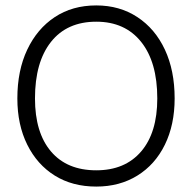

<svg xmlns="http://www.w3.org/2000/svg" viewBox="-20 -680 708 708"><path d="M44 -317Q44 -420 80.5 -497Q117 -574 182 -617Q247 -660 335 -660Q421 -660 486.5 -617Q552 -574 588 -497Q624 -420 624 -317Q624 -220 588 -146.5Q552 -73 486.5 -32.5Q421 8 335 8Q247 8 182 -32.5Q117 -73 80.5 -146.5Q44 -220 44 -317ZM560 -317Q560 -451 500.5 -525.5Q441 -600 335 -600Q227 -600 168 -525.5Q109 -451 109 -317Q109 -191 168 -121.5Q227 -52 335 -52Q441 -52 500.5 -121.5Q560 -191 560 -317Z"/></svg>

Font: Overused Grotesk Book
Style: Regular
Weight: 350
Version: Version 0.003